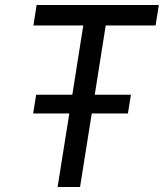

<svg xmlns="http://www.w3.org/2000/svg" viewBox="-20 -750 657 770"><path d="M211 0H301L348 -295H493L505 -370H360L404 -648H604L617 -730H127L114 -648H314L270 -370H125L113 -295H258Z"/></svg>

Font: JetBrains Mono
Style: Italic
Weight: 400
Italic angle: -9°
Monospace: yes
Designer: Philipp Nurullin, Konstantin Bulenkov
Foundry: JetBrains
Version: Version 2.305